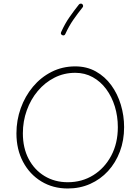

<svg xmlns="http://www.w3.org/2000/svg" viewBox="-20 -1048 785 1078"><path d="M360.4 10.3Q277.3 10.3 212.2 -29.3Q147 -68.8 109.6 -138.9Q72.3 -209 72.3 -299.3Q72.3 -372.6 96.4 -440.2Q120.6 -507.8 164.8 -560.8Q209 -613.8 269.5 -644.5Q330.1 -675.3 402.3 -675.3Q467.3 -675.3 518.3 -646.7Q569.3 -618.2 604.7 -569.6Q640.1 -521 658.4 -460Q676.8 -398.9 676.8 -334Q676.8 -259.8 653.1 -197Q629.4 -134.3 586.7 -87.6Q543.9 -41 486.3 -15.4Q428.7 10.3 360.4 10.3ZM360.4 -24.9Q440.4 -24.9 503.9 -64.5Q567.4 -104 604.5 -173.8Q641.6 -243.7 641.6 -334Q641.6 -395 624.8 -450Q607.9 -504.9 576.4 -547.6Q544.9 -590.3 500.7 -614.7Q456.5 -639.2 402.3 -639.2Q339.4 -639.2 285.6 -611.8Q231.9 -584.5 192.1 -537.1Q152.3 -489.7 130.4 -428.5Q108.4 -367.2 108.4 -299.3Q108.4 -217.3 140.9 -155.5Q173.3 -93.8 230.5 -59.3Q287.6 -24.9 360.4 -24.9ZM441.9 -1024.9Q445.8 -1021.5 446.5 -1016.1Q447.3 -1010.7 443.8 -1006.8Q416.5 -972.7 392.1 -937.7Q367.7 -902.8 346.7 -856.9Q341.3 -845.7 329.6 -850.6Q318.4 -856 323.2 -867.7Q344.7 -915.5 370.4 -952.1Q396 -988.8 423.3 -1022.9Q426.8 -1026.9 432.4 -1027.6Q438 -1028.3 441.9 -1024.9Z"/></svg>

Font: Mikhak-FD ExtraLight
Style: Regular
Weight: 200
Designer: Amin Abedi
Version: Version 3.2